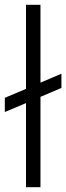

<svg xmlns="http://www.w3.org/2000/svg" viewBox="-25 -777 275 797"><path d="M83 -349 -5 -312V-371L83 -408V-757H143V-434L230 -471V-412L143 -375V0H83Z"/></svg>

Font: Evergrow Sans
Style: Light
Weight: 300
Foundry: 10Web
Version: Version 1.000